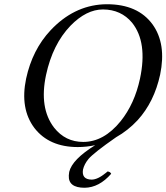

<svg xmlns="http://www.w3.org/2000/svg" viewBox="-20 -678 778 898"><path d="M500 134.8Q443.8 199.2 376 200.2Q298.8 200.2 301.8 142.6Q302.2 134.3 303.7 126Q317.4 67.9 425.3 1Q384.8 9.8 343.8 9.8Q210 9.8 141.1 -79.1Q72.8 -169.4 102.1 -310.1Q131.3 -445.3 216.3 -536.1Q323.2 -649.9 461.9 -657.7Q470.7 -658.2 480 -658.2Q625 -658.2 693.8 -563.5Q758.8 -472.7 729 -329.1Q701.2 -201.2 624 -116.2Q578.6 -67.4 522.9 -36.1Q418.5 36.6 394 65.4Q374 89.8 368.2 115.2Q360.8 161.1 408.2 162.1Q437 162.1 476.1 129.9Q479.5 127 482.9 124Q495.6 125 500 134.8ZM461.9 -633.8Q383.8 -633.8 309.6 -557.6Q226.1 -470.7 195.3 -327.1Q162.6 -172.9 232.9 -81.1Q285.6 -14.2 369.1 -14.2Q465.8 -14.2 544.4 -111.3Q609.4 -192.4 634.8 -310.1Q670.9 -480.5 597.7 -571.8Q546.4 -633.3 461.9 -633.8Z"/></svg>

Font: Linux Libertine Display Slanted O
Style: Slanted
Weight: 400
Designer: Philipp H. Poll
Foundry: Philipp H. Poll
Version: Version 5.0.9